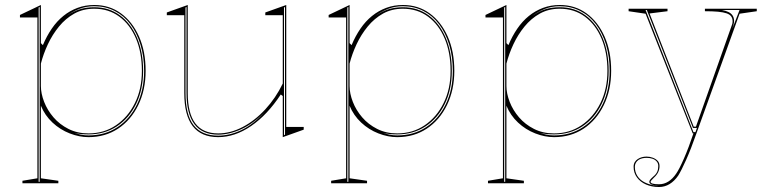

<svg xmlns="http://www.w3.org/2000/svg" viewBox="-20 -535 3085 770"><path d="M70 200V190L130 180V-465H60V-475L144 -515V-362L152 -354Q167 -390 187.5 -420Q208 -450 234 -471Q260 -492 291 -503.5Q322 -515 358 -515Q419 -515 465 -481.5Q511 -448 537.5 -388.5Q564 -329 564 -251Q564 -174 534.5 -113.5Q505 -53 453.5 -19Q402 15 335 15Q298 15 259.5 0Q221 -15 190.5 -43.5Q160 -72 144 -111V180L214 190V200ZM135 194H139V-507L135 -505ZM335 0Q397 0 445 -32.5Q493 -65 521 -121.5Q549 -178 549 -251Q549 -324 525.5 -380Q502 -436 459 -468Q416 -500 358 -500Q313 -500 278 -480.5Q243 -461 216.5 -428.5Q190 -396 172 -357.5Q154 -319 144 -280V-190Q144 -160 157 -126.5Q170 -93 194.5 -64.5Q219 -36 254.5 -18Q290 0 335 0ZM335 8Q401 8 451 -25Q501 -58 529.5 -116.5Q558 -175 558 -251Q558 -308 543.5 -355.5Q529 -403 503 -437.5Q477 -472 440 -491Q403 -510 358 -510Q325 -510 297.5 -499Q270 -488 247 -471Q275 -490 300.5 -498Q326 -506 358 -506Q417 -506 461 -473.5Q505 -441 529.5 -383.5Q554 -326 554 -251Q554 -176 526 -118.5Q498 -61 449 -28.5Q400 4 335 4Q319 4 304.5 2.5Q290 1 279 -2Q290 2 304.5 5Q319 8 335 8Z M855 15Q787 15 753 -29Q719 -73 719 -162V-474H649V-485L733 -515V-162Q733 -80 763.5 -40Q794 0 855 0Q904 0 953 -25.5Q1002 -51 1044 -96.5Q1086 -142 1114 -200V-474H1044V-485L1128 -515V-26H1198V-15L1114 15V-150L1106 -156Q1052 -74 987 -29.5Q922 15 855 15ZM1123 -507 1119 -505V7L1123 5ZM728 -507 724 -505V-163Q724 -75 756.5 -33Q789 9 855 9Q901 9 948.5 -13.5Q996 -36 1043 -87Q996 -39 948 -17Q900 5 855 5Q791 5 759.5 -37Q728 -79 728 -163Z M1308 200V190L1368 180V-465H1298V-475L1382 -515V-362L1390 -354Q1405 -390 1425.5 -420Q1446 -450 1472 -471Q1498 -492 1529 -503.5Q1560 -515 1596 -515Q1657 -515 1703 -481.5Q1749 -448 1775.5 -388.5Q1802 -329 1802 -251Q1802 -174 1772.5 -113.5Q1743 -53 1691.5 -19Q1640 15 1573 15Q1536 15 1497.5 0Q1459 -15 1428.5 -43.5Q1398 -72 1382 -111V180L1452 190V200ZM1373 194H1377V-507L1373 -505ZM1573 0Q1635 0 1683 -32.5Q1731 -65 1759 -121.5Q1787 -178 1787 -251Q1787 -324 1763.5 -380Q1740 -436 1697 -468Q1654 -500 1596 -500Q1551 -500 1516 -480.5Q1481 -461 1454.5 -428.5Q1428 -396 1410 -357.5Q1392 -319 1382 -280V-190Q1382 -160 1395 -126.5Q1408 -93 1432.5 -64.5Q1457 -36 1492.5 -18Q1528 0 1573 0ZM1573 8Q1639 8 1689 -25Q1739 -58 1767.5 -116.5Q1796 -175 1796 -251Q1796 -308 1781.5 -355.5Q1767 -403 1741 -437.5Q1715 -472 1678 -491Q1641 -510 1596 -510Q1563 -510 1535.5 -499Q1508 -488 1485 -471Q1513 -490 1538.5 -498Q1564 -506 1596 -506Q1655 -506 1699 -473.5Q1743 -441 1767.5 -383.5Q1792 -326 1792 -251Q1792 -176 1764 -118.5Q1736 -61 1687 -28.5Q1638 4 1573 4Q1557 4 1542.5 2.5Q1528 1 1517 -2Q1528 2 1542.5 5Q1557 8 1573 8Z M1937 200V190L1997 180V-465H1927V-475L2011 -515V-362L2019 -354Q2034 -390 2054.5 -420Q2075 -450 2101 -471Q2127 -492 2158 -503.5Q2189 -515 2225 -515Q2286 -515 2332 -481.5Q2378 -448 2404.5 -388.5Q2431 -329 2431 -251Q2431 -174 2401.5 -113.5Q2372 -53 2320.5 -19Q2269 15 2202 15Q2165 15 2126.5 0Q2088 -15 2057.5 -43.5Q2027 -72 2011 -111V180L2081 190V200ZM2002 194H2006V-507L2002 -505ZM2202 0Q2264 0 2312 -32.5Q2360 -65 2388 -121.5Q2416 -178 2416 -251Q2416 -324 2392.5 -380Q2369 -436 2326 -468Q2283 -500 2225 -500Q2180 -500 2145 -480.5Q2110 -461 2083.5 -428.5Q2057 -396 2039 -357.5Q2021 -319 2011 -280V-190Q2011 -160 2024 -126.5Q2037 -93 2061.5 -64.5Q2086 -36 2121.5 -18Q2157 0 2202 0ZM2202 8Q2268 8 2318 -25Q2368 -58 2396.5 -116.5Q2425 -175 2425 -251Q2425 -308 2410.5 -355.5Q2396 -403 2370 -437.5Q2344 -472 2307 -491Q2270 -510 2225 -510Q2192 -510 2164.5 -499Q2137 -488 2114 -471Q2142 -490 2167.5 -498Q2193 -506 2225 -506Q2284 -506 2328 -473.5Q2372 -441 2396.5 -383.5Q2421 -326 2421 -251Q2421 -176 2393 -118.5Q2365 -61 2316 -28.5Q2267 4 2202 4Q2186 4 2171.5 2.5Q2157 1 2146 -2Q2157 2 2171.5 5Q2186 8 2202 8Z M2623 215Q2594 215 2571 205Q2548 195 2534.5 176.5Q2521 158 2521 134Q2521 123 2525.5 115.5Q2530 108 2537.5 103Q2545 98 2554 95.5Q2563 93 2573 93Q2586 93 2598 97.5Q2610 102 2617.5 110Q2625 118 2625 131Q2625 144 2619.5 155.5Q2614 167 2603 177Q2596 184 2592.5 188Q2589 192 2589 194Q2589 204 2623 204Q2643 204 2660.5 193Q2678 182 2692 161Q2704 144 2723 100.5Q2742 57 2761 0H2758L2569 -480L2501 -490V-500H2657V-490L2585 -481L2762 -27H2771L2916 -437Q2917 -439 2917.5 -442.5Q2918 -446 2918 -450Q2918 -461 2912.5 -469Q2907 -477 2894 -481.5Q2881 -486 2859.5 -488Q2838 -490 2807 -490V-500H3015V-490L2946 -480L2773 0Q2751 63 2731.5 106.5Q2712 150 2700 169Q2685 191 2665.5 203Q2646 215 2623 215ZM2526 134Q2526 154 2535.5 169.5Q2545 185 2562 194.5Q2579 204 2601 208Q2606 209 2611.5 209.5Q2617 210 2623 210Q2584 208 2584 194Q2584 190 2587.5 185.5Q2591 181 2600 173Q2611 164 2615.5 154Q2620 144 2620 131Q2620 120 2613.5 112.5Q2607 105 2596.5 101.5Q2586 98 2573 98Q2564 98 2555.5 100Q2547 102 2540.5 106.5Q2534 111 2530 118Q2526 125 2526 134ZM2761 -5H2769L2775 -22H2759L2574 -495H2569ZM2875 -495Q2891 -492 2902 -486.5Q2913 -481 2918.5 -472Q2924 -463 2924 -450Q2924 -445 2922 -437Q2920 -429 2917 -420L2946 -495Z"/></svg>

Font: Kalnia Glaze Thin
Style: Regular
Weight: 100
Version: Version 1.110